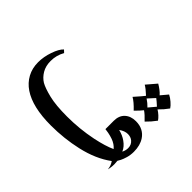

<svg xmlns="http://www.w3.org/2000/svg" viewBox="-118 -872 1157 1157"><g transform="rotate(45 460.0 -294.0)"><path d="M828 -109Q830 -91 830 -82Q830 -64 827.5 -50Q825 -36 824 -32Q822 -48 818 -59.5Q814 -71 805 -84Q727 -26 612 0Q506 24 394 24Q237 24 154 -32Q114 -59 92 -99.5Q70 -140 70 -191Q70 -238 87 -287Q104 -336 126 -356L142 -341Q118 -299 118 -250Q118 -207 136.5 -176Q155 -145 183 -128Q211 -112 269.5 -97.5Q328 -83 425 -83Q531 -83 634 -104Q715 -121 762 -143Q743 -166 710 -178Q690 -185 669 -189Q648 -193 642 -193V-264Q642 -308 668.5 -332.5Q695 -357 738 -357Q772 -357 796.5 -344Q821 -331 836 -308Q860 -272 860 -218Q860 -190 853 -166Q846 -142 838.5 -127.5Q831 -113 828 -109ZM704 -248Q741 -239 767 -220Q797 -199 810 -169Q820 -189 820 -209Q820 -237 800 -254Q784 -268 758 -268Q732 -268 704 -248ZM673 -508Q641 -538 620 -550Q653 -588 673 -612Q687 -604 703 -592Q719 -580 729 -568L766 -612Q784 -603 802.5 -587Q821 -571 830 -557Q808 -526 780 -499Q795 -490 808.5 -477.5Q822 -465 830 -453Q806 -420 777 -392Q747 -424 726 -438Q713 -421 684 -392Q647 -431 620 -446Q662 -493 673 -508ZM729 -464 766 -508Q740 -532 726 -542Q719 -533 687 -499Q710 -484 729 -464Z"/></g></svg>

Font: Katibeh
Style: Regular
Weight: 400
Designer: Arabic design by Kourosh Beigpour, Latin design by Eduardo Tunni, engineering by Lasse Fister
Version: Version 1.0010g